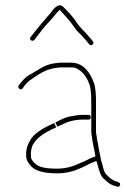

<svg xmlns="http://www.w3.org/2000/svg" viewBox="-20 -704 527 732"><path d="M111 -552 121 -565C139.3 -588.8 151.2 -605.2 172 -626C183.9 -639.3 191.3 -650.3 204 -663C205.3 -665 206.3 -666 207 -666C207.7 -666 208.3 -665.7 209 -665C218.6 -655.4 233.5 -637.7 243 -627C253 -615.6 263.4 -599.1 273 -587L289 -571C299.9 -558.6 310.4 -548.4 320 -535C328 -525.7 342 -537.7 334 -547L316 -568C302.2 -584.2 284.9 -599.6 272 -618C259.2 -640 238.6 -660.4 221 -678C201.9 -695.8 181.5 -666.7 174 -656C147.6 -625.8 121.9 -595.4 97 -563C88.8 -553.4 103.3 -543 111 -552ZM187 -235C155.7 -220.8 119.9 -203.5 100 -177C87.6 -157.1 77.4 -139.1 80 -105C81.2 -88.3 96.6 -70.4 107 -63C127 -48 162.8 -43 198 -43C226.4 -43 257.7 -49.4 277 -59C302.1 -67.4 322.1 -82.6 348 -90V-89C354.6 -69.2 359.5 -40.1 372 -26C386.1 -13.7 398.1 0.4 419 5C426 8 434.6 11.4 437.5 1.5C440.4 -8.3 430.9 -9.4 424 -12C407.2 -16.8 396.6 -27.4 385 -39C373.8 -50.2 371 -80.1 365 -94C363.6 -103.7 361.4 -115.3 359 -125C355.3 -139.8 354.2 -157.4 350 -172L348 -188C346.7 -193.3 346 -198.3 346 -203V-319C346 -340.4 344.6 -368.2 339 -385C326.7 -421.9 300.5 -465 252 -465H208L190 -463C147.7 -458.3 121.5 -433.3 91 -418C75.8 -409.3 61.3 -391.7 51 -378C45.8 -367.7 60.1 -357 67 -368C74.8 -380.5 88.1 -394.9 100 -402C126.9 -420 152.5 -439.9 193 -445L209 -447H252C265 -447 268.1 -445.6 279 -439C301 -425.8 312.7 -404.8 322 -380C326.5 -364.2 328 -338.3 328 -319V-203C328 -197 328.7 -191 330 -185C332.9 -158.7 339.6 -134.4 344 -108C343.3 -108 342.7 -107.7 342 -107C321.5 -101.1 306.5 -89.5 287 -83C263.5 -71.2 233.2 -61 197.5 -61C168.6 -61 135 -63.4 118 -77C111.6 -81.3 98 -95.1 98 -106C96.3 -124.9 100.1 -142.2 106 -154C112.8 -162.5 117.6 -170.8 127 -179C145.6 -194.9 169.7 -208.3 194 -218C191.7 -223.6 189.7 -229.6 187 -235ZM191 -237 199 -221 216 -229C226.8 -234.4 236.8 -238.7 248 -241.5L262 -245C274.6 -246.4 280 -248 294 -248H317C323 -248 326 -251 326 -257C326 -263 323 -266 317 -266H294C279.5 -266 271.5 -264.9 260 -262C230.4 -259 214.8 -248.9 191 -237Z"/></svg>

Font: HoneyBee
Style: BLn
Weight: 100
Foundry: Cannot Into Space Fonts
Version: Version 0.89